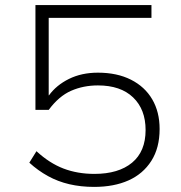

<svg xmlns="http://www.w3.org/2000/svg" viewBox="-20 -725 711 753"><path d="M349 8Q297 8 252 -2.5Q207 -13 168 -34.5Q129 -56 95 -87L123 -132Q174 -85 229 -64Q284 -43 350 -43Q445 -43 498 -87Q551 -131 551 -215Q551 -296 502 -343Q453 -390 364 -390Q307 -390 259 -369Q211 -348 171 -294H119V-705H574V-655H171V-351H172Q201 -391 250.5 -415.5Q300 -440 364 -440Q439 -440 493.5 -412.5Q548 -385 577 -335.5Q606 -286 606 -219Q606 -145 573.5 -94Q541 -43 484 -17.5Q427 8 349 8Z"/></svg>

Font: Nunito Sans 7pt SemiExpanded ExtraLight
Style: Regular
Weight: 250
Width: 6
Designer: Vernon Adams
Foundry: Vernon Adams
Version: Version 3.101;gftools[0.9.27]